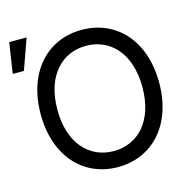

<svg xmlns="http://www.w3.org/2000/svg" viewBox="-118 -886 1014 1010"><g transform="rotate(-15 388.5 -381.5)"><path d="M726.2 -363.6C726.2 -594.5 590.2 -737.2 403.4 -737.2C217 -737.2 81 -594.5 81 -363.6C81 -132.8 217 9.9 403.4 9.9C590.2 9.9 726.2 -132.8 726.2 -363.6ZM-6 -606.9H54.7L114 -773.4H19.2ZM171.9 -363.6C171.9 -549.7 273.1 -650.2 403.4 -650.2C534.1 -650.2 634.9 -549.7 634.9 -363.6C634.9 -177.6 534.1 -77.1 403.4 -77.1C273.1 -77.1 171.9 -177.6 171.9 -363.6Z"/></g></svg>

Font: Margiela Sans Text
Style: Regular
Weight: 400
Designer: Stefan Endress, Andreas Faust
Version: Version 1.100;FEAKit 1.0